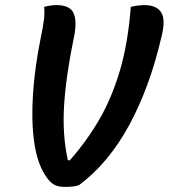

<svg xmlns="http://www.w3.org/2000/svg" viewBox="-20 -727 664 756"><path d="M202 -707Q256 -707 270 -674.5Q284 -642 271 -580Q240 -430 232.5 -313.5Q225 -197 247 -97L254 -95Q319 -168 369 -253Q419 -338 451.5 -447Q484 -556 495 -700Q512 -704 525.5 -705.5Q539 -707 547 -707Q596 -707 614.5 -678.5Q633 -650 616 -583Q570 -384 488.5 -234Q407 -84 291 2Q281 6 266 7.5Q251 9 237 9Q209 9 192 -0.5Q175 -10 156 -40Q125 -90 114 -172Q103 -254 110 -358Q117 -462 140 -576Q150 -623 153 -649.5Q156 -676 154 -700Q182 -707 202 -707Z"/></svg>

Font: Recursive Mn Csl St SmB
Style: Italic
Weight: 600
Italic angle: -15°
Monospace: yes
Version: Version 1.079;hotconv 1.0.112;makeotfexe 2.5.65598; ttfautoh